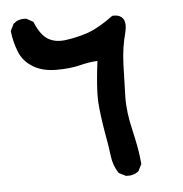

<svg xmlns="http://www.w3.org/2000/svg" viewBox="-44 -402 588 616"><g transform="rotate(-5 250.0 -94.5)"><path d="M336.4 170.4 316.9 160.6 315.4 159.7 314.5 158.7Q306.2 146.5 301.3 132.8Q296.4 119.1 294.4 104Q293 90.3 289.8 70.1Q286.6 49.8 281.7 23.4Q272.5 -29.8 269.5 -71.8Q268.6 -85.4 269.3 -105Q270 -124.5 272.2 -149.4Q274.4 -174.3 278.3 -204.6Q262.7 -203.6 248 -201.2Q233.4 -198.7 220.2 -195.3Q204.6 -191.4 185.8 -189.5Q167 -187.5 145 -187.5Q100.1 -187.5 69.3 -206.5Q38.1 -225.6 25.9 -257.8Q13.7 -288.6 9.8 -322.8V-324.2L10.3 -325.7L20 -345.2L20.5 -346.2L21.5 -347.2Q25.4 -350.6 29.8 -353.3Q34.2 -356 39.3 -357.4Q44.4 -358.9 49.8 -359.4Q55.2 -359.9 61 -359.4H62.5L63.5 -358.9L83 -348.1L85 -346.7L85.4 -345.2Q102.5 -303.7 126.2 -289.6Q149.9 -275.4 184.1 -280.3Q220.2 -285.2 254.9 -296.9Q272 -302.7 292.7 -314.5Q313.5 -326.2 337.4 -343.8L338.9 -344.7H340.8Q344.2 -344.7 347.7 -344.5Q351.1 -344.2 354 -343.8Q386.2 -336.4 376 -290.5Q362.3 -240.2 360.4 -186.5Q358.4 -131.8 357.4 -82Q356.4 -32.7 371.1 27.8Q378.4 59.1 383.1 85.7Q387.7 112.3 389.6 135.3V136.7L389.2 138.2L379.4 157.7L378.9 159.2L377.9 159.7Q362.3 172.9 338.4 170.9H337.4Z"/></g></svg>

Font: NaikaiFont
Style: SemiBold
Weight: 600
Version: Version 1.89